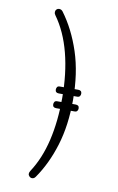

<svg xmlns="http://www.w3.org/2000/svg" viewBox="-95 -759 589 961"><g transform="rotate(10 200.0 -279.0)"><path d="M124 116Q172 43 195 -55Q218 -153 218 -271Q218 -396 191.5 -498.5Q165 -601 112 -674Q107 -680 107 -689Q107 -697 112.5 -702.5Q118 -708 125 -708Q137 -708 144 -699Q203 -620 238 -513.5Q273 -407 273 -271Q273 -142 241.5 -39.5Q210 63 156 140Q149 150 139 150Q131 150 125 144Q119 138 119 131Q119 124 124 116ZM197 -216Q179 -216 179 -233Q179 -239 182.5 -245Q186 -251 196 -251H290Q308 -251 308 -234Q308 -227 304 -221.5Q300 -216 291 -216ZM197 -291Q179 -291 179 -308Q179 -314 182.5 -320Q186 -326 196 -326H290Q308 -326 308 -309Q308 -302 304 -296.5Q300 -291 291 -291Z"/></g></svg>

Font: Agu Display
Style: Regular
Weight: 400
Designer: Oluwaseun Badejo
Version: Version 1.103